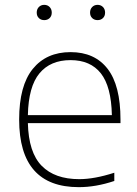

<svg xmlns="http://www.w3.org/2000/svg" viewBox="-20 -763 566 792"><path d="M477 -255H95Q98 -134 152 -79Q206 -24 307 -24Q369.5 -24 451.5 -50.5V-16.5Q375.5 9 305 9Q59 9 59 -270Q59 -409.5 115.2 -478.8Q171.5 -548 271 -548Q370.5 -548 423.8 -479.2Q477 -410.5 477 -270ZM95 -288H441.5Q439 -406 396 -460.5Q353 -515 271 -515Q188 -515 142.8 -460.5Q97.5 -406 95 -288ZM131.5 -711Q131.5 -725 140.2 -734Q149 -743 162.5 -743Q176 -743 184.8 -734Q193.5 -725 193.5 -711Q193.5 -697 184.8 -688.5Q176 -680 162.5 -680Q149 -680 140.2 -688.5Q131.5 -697 131.5 -711ZM351.5 -711Q351.5 -725 360.2 -734Q369 -743 382.5 -743Q396 -743 404.8 -734Q413.5 -725 413.5 -711Q413.5 -697 404.8 -688.5Q396 -680 382.5 -680Q369 -680 360.2 -688.5Q351.5 -697 351.5 -711Z"/></svg>

Font: Encode Sans Semi Expanded Thin
Style: Regular
Weight: 250
Width: 6
Designer: Multiple Designers
Foundry: Impallari Type
Version: Version 2.000